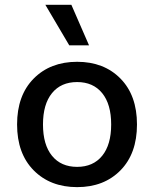

<svg xmlns="http://www.w3.org/2000/svg" viewBox="-20 -766 640 796"><path d="M275.9 -746.1 349.1 -578.1H267.1L168 -746.1ZM119.6 -440.2Q188.5 -509.8 299.8 -509.8Q411.1 -509.8 479.5 -440.2Q547.9 -370.6 547.9 -250Q547.9 -129.4 479.5 -59.8Q411.1 9.8 299.8 9.8Q188.5 9.8 119.6 -59.8Q50.8 -129.4 50.8 -250Q50.8 -370.6 119.6 -440.2ZM299.8 -425.8Q232.9 -425.8 195.6 -379.9Q158.2 -334 158.2 -250Q158.2 -166 195.6 -120.1Q232.9 -74.2 299.8 -74.2Q366.2 -74.2 403.6 -120.1Q440.9 -166 440.9 -250Q440.9 -334 403.6 -379.9Q366.2 -425.8 299.8 -425.8Z"/></svg>

Font: Work Sans Medium
Style: Regular
Weight: 500
Designer: Wei Huang
Foundry: Wei Huang
Version: Version 2.012